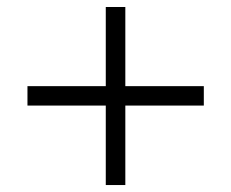

<svg xmlns="http://www.w3.org/2000/svg" viewBox="-20 -578 658 546"><path d="M336.4 -51.8H280.8V-277.8H58.1V-333H280.8V-558.1H336.4V-333H559.6V-277.8H336.4Z"/></svg>

Font: Acari Sans
Style: Regular
Weight: 400
Designer: Alfredo Marco Pradil and Stefan Peev
Foundry: Hanken Design Co.
Version: Version 1.045;February 4, 2021;FontCreator 13.0.0.2655 64-bi